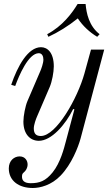

<svg xmlns="http://www.w3.org/2000/svg" viewBox="-20 -692 552 960"><path d="M216 -521 222 -508C270 -530 322 -562 369 -600C394 -562 429 -530 466 -508L478 -521C425 -562 412 -626 408 -672H368C340 -626 293 -562 216 -521ZM24 150C24 212 74 248 144 248C181 248 237 234 283 186C338 129 371 44 383 0L501 -444H435L402 -324C368 -202 262 -12 184 -12C160 -12 149 -24 149 -50C149 -68 160 -98 165 -109L229 -258C240 -284 249 -331 249 -360C249 -428 218 -456 185 -456C120 -456 68 -362 36 -268L56 -262C75 -314 122 -426 174 -426C190 -426 197 -411 197 -394C197 -376 186 -346 181 -335L117 -186C107 -163 97 -113 97 -84C97 -20 132 12 174 12C237 12 307 -68 346 -147L352 -145L309 16C300 50 282 122 243 170C208 213 178 224 133 224C101 224 90 210 90 192C90 180 92 176 99 170C109 162 118 148 118 130C118 112 106 90 78 90C52 90 24 110 24 150Z"/></svg>

Font: Old Standard
Style: Italic
Weight: 400
Italic angle: -15.2°
Designer: Alexey Kryukov <alexios@thessalonica.org.ru>
Version: Version 2.0